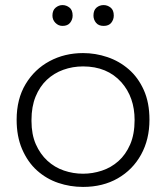

<svg xmlns="http://www.w3.org/2000/svg" viewBox="-20 -734 654 756"><path d="M307 2Q256 2 209.5 -13.8Q163 -29.5 126 -62.5Q89 -95.5 66.5 -148Q45.5 -197.5 45.5 -262.5Q45.5 -344 80.8 -402.8Q116 -461.5 175.2 -493.2Q234.5 -525 307 -525Q356 -525 402.8 -509.2Q449.5 -493.5 486.8 -461.2Q524 -429 546.2 -379.5Q568.5 -330 568.5 -262.5Q568.5 -185 535.5 -125.2Q502.5 -65.5 443.8 -31.8Q385 2 307 2ZM307 -50Q344.5 -50 381 -62Q417.5 -74 446.2 -99.5Q475 -125 492.5 -165.2Q510 -205.5 510 -261.5Q510 -351 458 -410Q402 -472.5 307 -472.5Q266 -472.5 229.2 -459.2Q192.5 -446 164.5 -419.8Q136.5 -393.5 120.2 -353.8Q104 -314 104 -261.5V-257.5Q104 -205 121 -166.2Q138 -127.5 166.5 -101.2Q195 -75 231.5 -62.5Q268 -50 307 -50ZM226 -632Q210 -632 198.2 -644Q186.5 -656 186.5 -672.5Q186.5 -693.5 199 -703.8Q211.5 -714 226 -714Q241 -714 253.5 -704.2Q266 -694.5 266 -672.5Q266 -657 256.2 -644.5Q246.5 -632 226 -632ZM388 -632Q368 -632 358 -644.5Q348 -657 348 -672.5Q348 -694 360 -704Q372 -714 388 -714Q403 -714 415.5 -704.2Q428 -694.5 428 -672.5Q428 -657 418.2 -644.5Q408.5 -632 388 -632Z"/></svg>

Font: Argentum Novus Light
Style: Regular
Weight: 300
Designer: Julieta Ulanovsky (font) & Cristiano Sobral (main changes)
Foundry: Julieta Ulanovsky (font) & Cristiano Sobral (main changes)
Version: Version 3.00;November 27, 2020;FontCreator 13.0.0.2655 64-bi